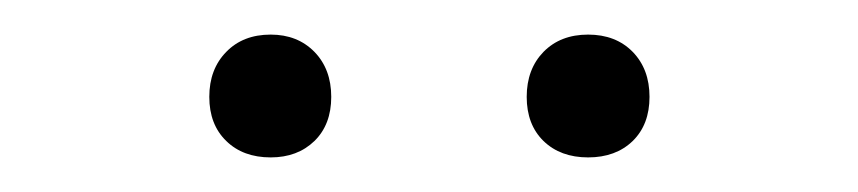

<svg xmlns="http://www.w3.org/2000/svg" viewBox="-20 -767 496 111"><path d="M101 -711Q101 -727 110.8 -737Q120.5 -747 136.5 -747Q152 -747 161.8 -737Q171.5 -727 171.5 -711Q171.5 -695 161.8 -685.5Q152 -676 136.5 -676Q120.5 -676 110.8 -685.5Q101 -695 101 -711ZM284.5 -711Q284.5 -727 294.2 -737Q304 -747 320 -747Q336 -747 345.8 -737Q355.5 -727 355.5 -711Q355.5 -695 345.8 -685.5Q336 -676 320 -676Q304 -676 294.2 -685.5Q284.5 -695 284.5 -711Z"/></svg>

Font: Encode Sans Semi Condensed ExLight
Style: Regular
Weight: 275
Width: 4
Designer: Multiple Designers
Foundry: Impallari Type
Version: Version 2.000